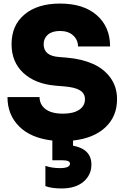

<svg xmlns="http://www.w3.org/2000/svg" viewBox="-20 -772 699 1078"><path d="M325.2 286.1Q269.5 286.1 234.9 272.9V159.2Q272 171.9 315.9 171.9Q373 171.9 373 147Q373 127.9 332 127.9H273.9V17.1Q152.3 2.9 87.2 -62.5Q22 -127.9 22 -227.1H202.1Q202.1 -185.1 235.6 -159.4Q269 -133.8 334 -133.8Q391.6 -133.8 424.3 -155.5Q457 -177.2 457 -214.8Q457 -247.1 429.2 -264.6Q401.4 -282.2 338.9 -287.1L292 -291Q177.7 -300.8 111.3 -362.3Q44.9 -423.8 44.9 -523.9Q44.9 -630.4 118.2 -691.2Q191.4 -752 316.9 -752Q449.2 -752 523.7 -686.5Q598.1 -621.1 598.1 -511.2H418Q418 -548.3 390.6 -573.2Q363.3 -598.1 316.9 -598.1Q272.5 -598.1 248.8 -577.4Q225.1 -556.6 225.1 -523.9Q225.1 -458.5 310.1 -452.1L356.9 -448.2Q439.9 -440.9 502.2 -413.1Q564.5 -385.3 600.8 -334.5Q637.2 -283.7 637.2 -214.8Q637.2 -118.7 571.8 -57.1Q506.3 4.4 390.1 17.1V45.9Q493.2 65.4 493.2 151.9Q493.2 210.4 448.7 248.3Q404.3 286.1 325.2 286.1Z"/></svg>

Font: Sora ExtraBold
Style: Regular
Weight: 800
Designer: Jonathan Barnbrook, Julián Moncada
Foundry: Barnbrook Fonts
Version: Version 2.000